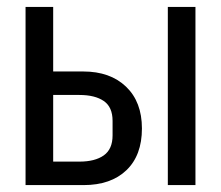

<svg xmlns="http://www.w3.org/2000/svg" viewBox="-20 -536 640 556"><path d="M54 -516H134V-329H221Q299 -329 345 -285Q391 -241 391 -164Q391 -86 346 -43Q301 0 222 0H54ZM210 -68Q255 -68 280.5 -86Q306 -104 306 -144V-186Q306 -226 280.5 -243.5Q255 -261 210 -261H134V-68ZM466 -516H546V0H466Z"/></svg>

Font: PlemolJP35 Console
Style: Regular
Weight: 400
Version: v2.0.3; ttfautohint (v1.8.4.7-5d5b-dirty) -l 6 -r 45 -G 200 